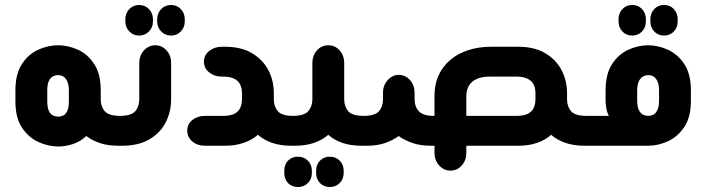

<svg xmlns="http://www.w3.org/2000/svg" viewBox="-20 -586 2840 772"><path d="M469 -120V0H455Q414 0 382.5 -10.5Q351 -21 327 -39Q304 -17 274 -7Q244 3 214 3Q174 3 134.5 -15Q95 -33 68.5 -72.5Q42 -112 42 -178V-223Q42 -289 68.5 -329Q95 -369 134.5 -386.5Q174 -404 214 -404Q253 -404 292.5 -386.5Q332 -369 358.5 -329Q385 -289 385 -223V-187Q385 -158 401 -139Q417 -120 464 -120ZM257 -180V-221Q257 -246 250 -260Q243 -274 233.5 -279Q224 -284 214 -284Q203 -284 193 -279Q183 -274 176.5 -260.5Q170 -247 170 -221V-180Q170 -154 176.5 -140Q183 -126 193.5 -121.5Q204 -117 214 -117Q224 -117 234 -121.5Q244 -126 250.5 -140Q257 -154 257 -180Z M539 -443Q516 -443 500 -459.5Q484 -476 484 -500V-508Q484 -533 500 -549.5Q516 -566 539 -566Q563 -566 579 -549.5Q595 -533 595 -508V-500Q595 -476 579 -459.5Q563 -443 539 -443ZM668 -443Q644 -443 628 -459.5Q612 -476 612 -500V-508Q612 -533 628 -549.5Q644 -566 668 -566Q691 -566 707 -549.5Q723 -533 723 -508V-500Q723 -476 707 -459.5Q691 -443 668 -443ZM457 0V-120H461Q508 -120 524 -139Q540 -158 540 -187V-332Q540 -363 559 -383.5Q578 -404 604 -404Q631 -404 649.5 -383.5Q668 -363 668 -332V-187Q668 -137 646.5 -94.5Q625 -52 581 -26Q537 0 471 0Z M1165 -120V0H1151Q1108 0 1074.5 -11.5Q1041 -23 1017 -44Q993 -23 959.5 -11.5Q926 0 885 0H804Q774 0 753.5 -17Q733 -34 733 -61Q733 -87 753.5 -103.5Q774 -120 804 -120H882Q909 -121 924.5 -129.5Q940 -138 946.5 -153.5Q953 -169 953 -188V-210Q953 -230 946.5 -244.5Q940 -259 924.5 -268Q909 -277 882 -278H872Q842 -278 821 -295Q800 -312 800 -338Q800 -364 821 -381Q842 -398 872 -398H885Q950 -398 993.5 -372Q1037 -346 1059 -304Q1081 -262 1081 -211V-187Q1081 -158 1097 -139Q1113 -120 1161 -120Z M1448 -120V0H1434Q1390 0 1356.5 -11.5Q1323 -23 1300 -44Q1276 -23 1242.5 -11.5Q1209 0 1166 0H1152V-120H1156Q1203 -120 1219.5 -139Q1236 -158 1236 -187V-332Q1236 -363 1254.5 -383.5Q1273 -404 1300 -404Q1327 -404 1345.5 -383.5Q1364 -363 1364 -332V-187Q1364 -158 1380 -139Q1396 -120 1444 -120ZM1178 44Q1202 44 1218 60Q1234 76 1234 101V108Q1234 134 1218 150Q1202 166 1178 166Q1153 166 1138 150Q1123 134 1123 108V101Q1123 76 1138 60Q1153 44 1178 44ZM1306 44Q1330 44 1346 60Q1362 76 1362 101V108Q1362 134 1346 150Q1330 166 1306 166Q1282 166 1266.5 150Q1251 134 1251 108V101Q1251 76 1266.5 60Q1282 44 1306 44Z M1727 0H1714Q1670 0 1638.5 -11Q1607 -22 1583 -39Q1560 -22 1528.5 -11Q1497 0 1456 0H1436V-120H1440Q1488 -120 1504 -139Q1520 -158 1520 -187V-214Q1520 -243 1539 -264Q1558 -285 1583 -285Q1610 -285 1628.5 -264Q1647 -243 1647 -214V-187Q1647 -157 1664.5 -138.5Q1682 -120 1724 -120H1727V-199Q1727 -262 1756.5 -306.5Q1786 -351 1837.5 -374.5Q1889 -398 1956 -398H2064Q2129 -398 2172.5 -372Q2216 -346 2238 -304Q2260 -262 2260 -211V-187Q2260 -158 2276 -139Q2292 -120 2340 -120H2344V0H2330Q2287 0 2253.5 -11.5Q2220 -23 2196 -44Q2173 -23 2139.5 -11.5Q2106 0 2064 0H1855V28Q1855 59 1836.5 79.5Q1818 100 1791 100Q1765 100 1746 79.5Q1727 59 1727 28ZM1855 -120H2061Q2088 -121 2104 -129.5Q2120 -138 2126.5 -153.5Q2133 -169 2133 -188V-210Q2133 -230 2126.5 -244.5Q2120 -259 2104 -268Q2088 -277 2061 -278H1948Q1919 -278 1898 -269Q1877 -260 1866 -242.5Q1855 -225 1855 -198Z M2522 -443Q2498 -443 2482.5 -459.5Q2467 -476 2467 -500V-508Q2467 -533 2482.5 -549.5Q2498 -566 2522 -566Q2546 -566 2561.5 -549.5Q2577 -533 2577 -508V-500Q2577 -476 2561.5 -459.5Q2546 -443 2522 -443ZM2650 -443Q2626 -443 2610.5 -459.5Q2595 -476 2595 -500V-508Q2595 -533 2610.5 -549.5Q2626 -566 2650 -566Q2674 -566 2689.5 -549.5Q2705 -533 2705 -508V-500Q2705 -476 2689.5 -459.5Q2674 -443 2650 -443ZM2332 0V-120H2428Q2420 -136 2417.5 -153Q2415 -170 2415 -181V-223Q2415 -289 2441.5 -329Q2468 -369 2507.5 -386.5Q2547 -404 2586 -404Q2625 -404 2664.5 -386.5Q2704 -369 2731 -329Q2758 -289 2758 -223V-181Q2758 -115 2731.5 -75.5Q2705 -36 2665.5 -18Q2626 0 2586 0ZM2586 -120Q2597 -120 2606.5 -124.5Q2616 -129 2623 -143Q2630 -157 2630 -183V-221Q2630 -246 2623 -260Q2616 -274 2606.5 -279Q2597 -284 2586 -284Q2577 -284 2566.5 -279Q2556 -274 2549 -260Q2542 -246 2542 -221V-183Q2542 -157 2549 -143Q2556 -129 2566.5 -124.5Q2577 -120 2586 -120Z"/></svg>

Font: Beiruti ExtraBold
Style: Regular
Weight: 800
Designer: Arlette Boutros
Foundry: Boutros
Version: Version 1.41